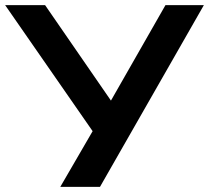

<svg xmlns="http://www.w3.org/2000/svg" viewBox="-34 -725 811 745"><path d="M200 0 337 -236 340 -195 -14 -705H141L408 -318H387L608 -705H757L354 0Z"/></svg>

Font: Nunito Sans 10pt SemiExpanded
Style: Bold
Weight: 700
Width: 6
Designer: Vernon Adams
Foundry: Vernon Adams
Version: Version 3.101;gftools[0.9.27]